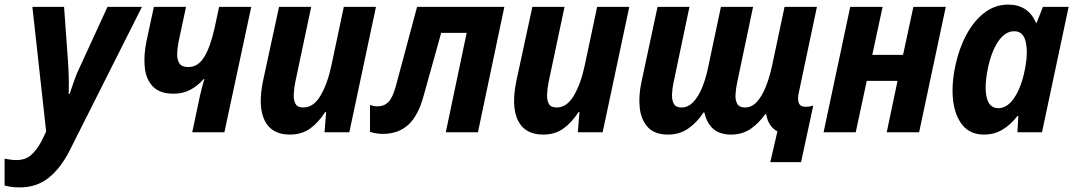

<svg xmlns="http://www.w3.org/2000/svg" viewBox="-82 -576 4678 836"><path d="M4 240Q-19 240 -34.5 237.5Q-50 235 -62 232V115Q-49 117 -37 119Q-25 121 -11 121Q29 121 54 98.5Q79 76 99 38L119 -3L59 -546H197L215 -295Q217 -264 217.5 -229Q218 -194 217 -167H221Q230 -192 240.5 -223.5Q251 -255 267 -287L386 -546H536L222 78Q182 157 129.5 198.5Q77 240 4 240Z M755 0 788 -156Q796 -193 808 -232H805Q779 -202 746.5 -185Q714 -168 674 -168Q614 -168 584 -199Q554 -230 548.5 -281Q543 -332 555 -393L588 -546H728L696 -396Q690 -366 689.5 -340.5Q689 -315 699.5 -299.5Q710 -284 738 -284Q780 -284 807 -327.5Q834 -371 853 -457L872 -546H1012L895 0Z M1180 10Q1100 10 1070 -52Q1040 -114 1064 -227L1133 -546H1273L1204 -220Q1198 -190 1197 -164.5Q1196 -139 1205 -123.5Q1214 -108 1239 -108Q1283 -108 1313.5 -159.5Q1344 -211 1361 -291L1415 -546H1555L1439 0H1331L1338 -88H1334Q1305 -43 1268.5 -16.5Q1232 10 1180 10Z M1585 7Q1556 7 1529 -2V-119Q1544 -113 1562 -113Q1590 -113 1608.5 -131Q1627 -149 1641 -199L1734 -546H2114L1999 0H1859L1950 -433H1839L1762 -157Q1739 -72 1695.5 -32.5Q1652 7 1585 7Z M2283 10Q2203 10 2173 -52Q2143 -114 2167 -227L2236 -546H2376L2307 -220Q2301 -190 2300 -164.5Q2299 -139 2308 -123.5Q2317 -108 2342 -108Q2386 -108 2416.5 -159.5Q2447 -211 2464 -291L2518 -546H2658L2542 0H2434L2441 -88H2437Q2408 -43 2371.5 -16.5Q2335 10 2283 10Z M3272 130 3303 -4Q3263 -25 3254 -79H3250Q3221 -38 3185 -14Q3149 10 3101 10Q3052 10 3023.5 -15Q2995 -40 2985 -86H2981Q2953 -43 2915 -16.5Q2877 10 2827 10Q2768 10 2738.5 -22.5Q2709 -55 2703.5 -107Q2698 -159 2711 -219L2781 -546H2920L2851 -218Q2845 -190 2844 -165Q2843 -140 2852 -124Q2861 -108 2885 -108Q2914 -108 2936.5 -131.5Q2959 -155 2975.5 -195.5Q2992 -236 3002 -286L3057 -546H3197L3128 -218Q3122 -190 3120.5 -165Q3119 -140 3128 -124Q3137 -108 3162 -108Q3191 -108 3213.5 -132.5Q3236 -157 3252.5 -198.5Q3269 -240 3280 -291L3334 -546H3475L3396 -172Q3390 -145 3396 -128Q3402 -111 3426 -111Q3441 -111 3459 -116L3406 130Z M3504 0 3620 -546H3761L3716 -337H3850L3895 -546H4036L3920 0H3779L3826 -224H3692L3644 0Z M4203 10Q4143 10 4109.5 -30.5Q4076 -71 4068 -139Q4060 -207 4078 -291Q4094 -366 4126.5 -426Q4159 -486 4205 -521Q4251 -556 4308 -556Q4394 -556 4429 -477H4432L4459 -546H4571L4455 0H4348L4352 -71H4348Q4319 -33 4283 -11.5Q4247 10 4203 10ZM4265 -105Q4304 -105 4334.5 -150.5Q4365 -196 4380 -271Q4395 -345 4384.5 -392.5Q4374 -440 4334 -440Q4294 -440 4264 -395Q4234 -350 4219 -277Q4203 -196 4214.5 -150.5Q4226 -105 4265 -105Z"/></svg>

Font: Noto Sans SemiCondensed
Style: Bold Italic
Weight: 700
Width: 4
Italic angle: -12°
Designer: Monotype Design Team
Foundry: Monotype Imaging Inc.
Version: Version 2.013; ttfautohint (v1.8.4.7-5d5b)